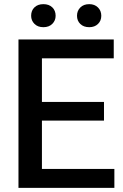

<svg xmlns="http://www.w3.org/2000/svg" viewBox="-20 -905 594 925"><path d="M189 -885Q216 -885 232 -869.5Q248 -854 248 -829Q248 -806 232 -790Q216 -774 189 -774Q162 -774 146 -790Q130 -806 130 -829Q130 -854 146 -869.5Q162 -885 189 -885ZM410 -885Q436 -885 452 -869Q468 -853 468 -829Q468 -805 452 -789.5Q436 -774 410 -774Q383 -774 367 -789.5Q351 -805 351 -829Q351 -853 367 -869Q383 -885 410 -885ZM69 -715H528V-624H182V-414H481V-324H182V-91H531V0H69Z"/></svg>

Font: Freesentation 6 SemiBold
Style: Regular
Weight: 600
Designer: glyphs from Roboto by Christian Robertson / Hangul glyphs from Noto Sans CJK(Source Han Sans) by Jang Soo-young and Kang
Foundry: PT&
Version: Version 2.001